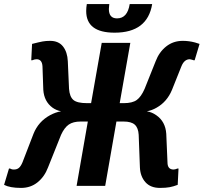

<svg xmlns="http://www.w3.org/2000/svg" viewBox="-20 -910 997 940"><path d="M0 -5 24 -85H29Q31 -84 35.5 -82Q40 -80 48 -80Q63 -80 72.5 -88Q82 -96 90 -115L144 -255Q168 -315 225 -346Q253 -361 279 -365Q255 -370 237 -383Q196 -413 192 -470L188 -585Q186 -620 159 -620Q150 -620 138 -615H133L137 -695Q172 -704 188.5 -707Q205 -710 225 -710Q267 -710 288.5 -682.5Q310 -655 312 -610L318 -475Q321 -436 339.5 -420.5Q358 -405 406 -405H426L478 -700H618L566 -405H586Q628 -405 649.5 -420.5Q671 -436 688 -475L742 -610Q759 -655 793.5 -682.5Q828 -710 875 -710Q905 -710 935 -702L957 -695L933 -615H928L922 -617Q920 -617 916 -618.5Q912 -620 909 -620Q882 -620 868 -585L822 -470Q798 -412 747 -383Q725 -370 699 -365Q724 -361 745 -346Q790 -315 794 -255L800 -115Q800 -80 830 -80Q837 -80 849 -85H854L850 -5Q829 3 810.5 6.5Q792 10 763 10Q717 10 692 -18Q667 -46 665 -90L659 -250Q657 -284 640 -299.5Q623 -315 585 -315H550L495 0H355L410 -315H375Q338 -315 316.5 -300Q295 -285 279 -250L215 -90Q198 -45 164 -17.5Q130 10 83 10Q29 10 0 -5ZM402 -856Q402 -872 405 -890H515Q513 -872 513 -866Q513 -820 553 -820Q604 -820 615 -890H725Q702 -750 541 -750Q402 -750 402 -856Z"/></svg>

Font: Scada
Style: Bold Italic
Weight: 700
Italic angle: -10°
Version: Version 4.000